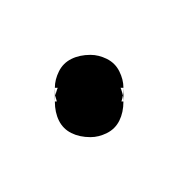

<svg xmlns="http://www.w3.org/2000/svg" viewBox="-20 -45 65 70"><path d="M0 -13H25V-8H0ZM13 -25Q9 -25 6 -23.5Q3 -22 1.5 -19Q0 -16 0 -13Q0 -9 1.5 -6Q3 -3 6 -1.5Q9 0 13 0Q16 0 19 -1.5Q22 -3 23.5 -6Q25 -9 25 -13Q25 -16 23.5 -19Q22 -22 19 -23.5Q16 -25 13 -25ZM13 -20Q9 -20 6 -18.5Q3 -17 1.5 -14Q0 -11 0 -8Q0 -4 1.5 -1Q3 2 6 3.5Q9 5 13 5Q16 5 19 3.5Q22 2 23.5 -1Q25 -4 25 -8Q25 -11 23.5 -14Q22 -17 19 -18.5Q16 -20 13 -20Z"/></svg>

Font: Wavefont Thin
Style: Regular
Weight: 100
Monospace: yes
Version: Version 3.005;gftools[0.9.33]